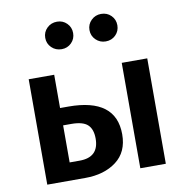

<svg xmlns="http://www.w3.org/2000/svg" viewBox="-86 -867 916 949"><g transform="rotate(-10 372.5 -392.5)"><path d="M262 -647Q232 -647 211.5 -667Q191 -687 191 -716Q191 -745 211.5 -765Q232 -785 262 -785Q291 -785 311 -765Q331 -745 331 -716Q331 -687 311 -667Q291 -647 262 -647ZM483 -785Q513 -785 533 -765Q553 -745 553 -716Q553 -687 533 -667Q513 -647 483 -647Q454 -647 433.5 -667Q413 -687 413 -716Q413 -745 433.5 -765Q454 -785 483 -785ZM245 -362Q483 -362 483 -181Q483 -92 422 -46Q361 0 266 0H75V-529H203V-362ZM542 -529H670V0H542ZM253 -89Q350 -89 350 -183Q350 -230 326 -252.5Q302 -275 244 -275H203V-89Z"/></g></svg>

Font: FiraGO Medium
Style: Regular
Weight: 500
Designer: bBox Type
Foundry: bBox Type GmbH
Version: Version 1.001;PS 001.001;hotconv 1.0.88;makeotf.lib2.5.64775